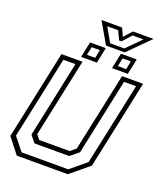

<svg xmlns="http://www.w3.org/2000/svg" viewBox="-174 -1101 1029 1214"><g transform="rotate(20 340.5 -494.5)"><path d="M86 0 5 -103 132 -700H273.5L161 -172L185 -141.5H390L427 -172L539.5 -700H681L554 -103L429 0ZM107.5 -30H421L526.5 -117L644.5 -670.5H563.5L454.5 -157L398 -111H165L127.5 -157L236.5 -670.5H155.5L38 -117ZM462.5 -726 484.5 -831H590.5L568.5 -726ZM254.5 -726 276.5 -831H382.5L360.5 -726ZM284.5 -750.5H340L351.5 -806.5H296.5ZM493 -750.5H548.5L560 -806.5H504.5ZM378 -847 296 -989H434.5L459.5 -935L507.5 -989H646L504 -847ZM397.5 -869.5H493L587.5 -964.5H514L461 -905.5H445L417 -964.5H343.5Z"/></g></svg>

Font: Tourney Thin Light
Style: Italic
Weight: 300
Italic angle: -12°
Version: Version 1.015